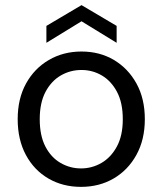

<svg xmlns="http://www.w3.org/2000/svg" viewBox="-20 -717 633 749"><path d="M296 12Q225 12 169 -20.5Q113 -53 81 -112.5Q49 -172 49 -252Q49 -332 81.5 -391Q114 -450 170.5 -483Q227 -516 298 -516Q369 -516 424.5 -483Q480 -450 512.5 -391Q545 -332 545 -252Q545 -172 512 -112.5Q479 -53 423 -20.5Q367 12 296 12ZM296 -60Q339 -60 376 -81.5Q413 -103 436 -145.5Q459 -188 459 -252Q459 -316 436.5 -358.5Q414 -401 377.5 -422.5Q341 -444 298 -444Q254 -444 217 -422.5Q180 -401 157.5 -358.5Q135 -316 135 -252Q135 -188 157 -145.5Q179 -103 216 -81.5Q253 -60 296 -60ZM161 -550V-616L298 -697L435 -616V-550L298 -634Z"/></svg>

Font: DM Sans
Style: Regular
Weight: 400
Designer: Colophon Foundry, Jonny Pinhorn
Foundry: Colophon Foundry
Version: Version 4.004; ttfautohint (v1.8.4.7-5d5b)